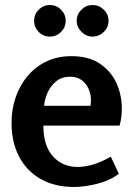

<svg xmlns="http://www.w3.org/2000/svg" viewBox="-20 -735 534 766"><path d="M265 -511Q334 -511 378.5 -481Q423 -451 444.5 -403.5Q466 -356 466 -302Q466 -286 464 -268.5Q462 -251 457 -234H153Q153 -154 191 -111.5Q229 -69 290 -69Q319 -69 352.5 -79Q386 -89 422 -110L454 -42Q420 -15 368.5 -2Q317 11 276 11Q198 11 142 -21Q86 -53 56 -110.5Q26 -168 26 -245Q26 -298 42 -345.5Q58 -393 89 -430.5Q120 -468 164.5 -489.5Q209 -511 265 -511ZM260 -429Q227 -429 204.5 -411Q182 -393 170 -366Q158 -339 156 -313H341Q346 -342 338 -368.5Q330 -395 310 -412Q290 -429 260 -429ZM242 -652Q242 -626 223.5 -607.5Q205 -589 179 -589Q153 -589 134.5 -607.5Q116 -626 116 -652Q116 -678 134.5 -696.5Q153 -715 179 -715Q205 -715 223.5 -696.5Q242 -678 242 -652ZM413 -652Q413 -626 394 -607.5Q375 -589 349 -589Q324 -589 305 -608Q286 -627 286 -652Q286 -678 305 -696.5Q324 -715 349 -715Q375 -715 394 -696.5Q413 -678 413 -652Z"/></svg>

Font: Rosario Light
Style: Bold
Weight: 700
Version: Version 1.101; ttfautohint (v1.8.1.43-b0c9)